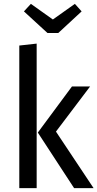

<svg xmlns="http://www.w3.org/2000/svg" viewBox="-20 -975 505 995"><path d="M170 0H80V-739L170 -749ZM270 -293 465 0H364L176 -288L353 -527H447ZM403 -916 282 -804H226L104 -916L140 -955L254 -874L368 -955Z"/></svg>

Font: Fira Sans Condensed
Style: Regular
Weight: 400
Width: 3
Designer: bBox Type GmbH & Carrois Corporate GbR & Edenspiekermann AG
Foundry: bBox Type GmbH & Carrois Corporate GbR & Edenspiekermann AG
Version: Version 4.301